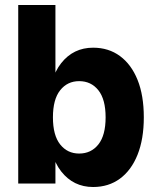

<svg xmlns="http://www.w3.org/2000/svg" viewBox="-20 -735 628 769"><path d="M353 14Q274 14 225 -48.5Q176 -111 176 -226V-304Q176 -420 225 -482Q274 -544 353 -544Q415 -544 460.5 -510.5Q506 -477 531 -415Q556 -353 556 -265Q556 -178 531 -115.5Q506 -53 460.5 -19.5Q415 14 353 14ZM53 0V-715H202V-383L183 -265L202 -139V0ZM297 -120Q345 -120 374 -156.5Q403 -193 403 -265Q403 -337 374 -373.5Q345 -410 297 -410Q250 -410 221 -373.5Q192 -337 192 -265Q192 -193 221 -156.5Q250 -120 297 -120Z"/></svg>

Font: Radio Canada Big
Style: Regular
Weight: 400
Designer: Étienne Aubert Bonn
Foundry: Coppers and Brasses
Version: Version 1.001